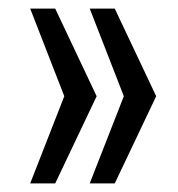

<svg xmlns="http://www.w3.org/2000/svg" viewBox="-20 -530 412 445"><path d="M50 -105 129 -307 50 -510H108L204 -307L108 -105ZM188 -105 267 -307 188 -510H246L342 -307L246 -105Z"/></svg>

Font: Saira Condensed Medium
Style: Regular
Weight: 500
Width: 3
Designer: Hector Gatti with collaboration of the Omnibus-Type team
Foundry: Omnibus-Type
Version: Version 1.101